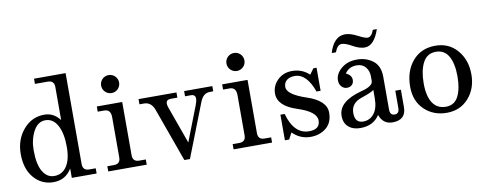

<svg xmlns="http://www.w3.org/2000/svg" viewBox="-65 -1088 3588 1421"><g transform="rotate(-10 1729.0 -378.0)"><path d="M242.7 7.8Q154.8 7.8 96.7 -58.8Q38.6 -125.5 38.6 -238.8Q38.6 -346.7 102.1 -421.4Q165.5 -496.1 260.7 -496.1Q330.6 -496.1 377 -435.1V-683.6Q377 -732.4 328.1 -732.4H232.4V-771.5H469.7V-87.9Q469.7 -39.1 518.6 -39.1H566.9V0H380.4V-70.8Q334 7.8 242.7 7.8ZM383.8 -232.9Q383.8 -334.5 351.6 -394.3Q319.3 -454.1 260.7 -454.1Q204.1 -454.1 170.9 -392.3Q137.7 -330.6 137.7 -250Q137.7 -143.1 169.9 -89.6Q202.1 -36.1 255.9 -36.1Q315.9 -36.1 349.9 -87.4Q383.8 -138.7 383.8 -232.9Z M943.4 0H654.3V-39.1H703.6Q752.4 -39.1 752.4 -87.9V-390.1Q752.4 -449.2 703.6 -449.2H654.3V-488.3H845.2V-87.9Q845.2 -39.1 894 -39.1H943.4ZM780.3 -566.9Q766.6 -566.9 754.2 -572Q741.7 -577.1 732.2 -586.7Q722.7 -596.2 717.5 -608.6Q712.4 -621.1 712.4 -634.8Q712.4 -647.9 717.5 -660.4Q722.7 -672.9 732.2 -682.4Q741.7 -691.9 754.2 -697Q766.6 -702.1 780.3 -702.1Q793.5 -702.1 805.9 -697Q818.4 -691.9 827.9 -682.4Q837.4 -672.9 842.5 -660.4Q847.7 -647.9 847.7 -634.8Q847.7 -621.1 842.5 -608.6Q837.4 -596.2 827.9 -586.7Q818.4 -577.1 805.9 -572Q793.5 -566.9 780.3 -566.9Z M1265.6 14.6H1223.6L1078.6 -388.2Q1056.2 -449.2 1002 -449.2H967.8V-488.3H1252.9V-449.2H1204.6Q1168 -449.2 1168 -418.9Q1168 -405.8 1174.8 -387.2L1274.9 -108.4L1377 -371.1Q1388.2 -399.9 1388.2 -418Q1388.2 -449.2 1355 -449.2H1310.5V-488.3H1522.5V-449.2H1496.6Q1446.8 -449.2 1422.9 -388.2Z M1885.3 0H1596.2V-39.1H1645.5Q1694.3 -39.1 1694.3 -87.9V-390.1Q1694.3 -449.2 1645.5 -449.2H1596.2V-488.3H1787.1V-87.9Q1787.1 -39.1 1835.9 -39.1H1885.3ZM1722.2 -566.9Q1708.5 -566.9 1696 -572Q1683.6 -577.1 1674.1 -586.7Q1664.6 -596.2 1659.4 -608.6Q1654.3 -621.1 1654.3 -634.8Q1654.3 -647.9 1659.4 -660.4Q1664.6 -672.9 1674.1 -682.4Q1683.6 -691.9 1696 -697Q1708.5 -702.1 1722.2 -702.1Q1735.4 -702.1 1747.8 -697Q1760.3 -691.9 1769.8 -682.4Q1779.3 -672.9 1784.4 -660.4Q1789.6 -647.9 1789.6 -634.8Q1789.6 -621.1 1784.4 -608.6Q1779.3 -596.2 1769.8 -586.7Q1760.3 -577.1 1747.8 -572Q1735.4 -566.9 1722.2 -566.9Z M2174.8 8.3Q2096.7 8.3 2039.6 -48.8L2013.7 0H1981.9V-192.4H2013.7Q2057.6 -34.7 2170.9 -34.7Q2252.9 -34.7 2252.9 -102.1Q2252.9 -168 2111.3 -213.6Q1969.7 -259.3 1969.7 -353Q1969.7 -411.6 2013.2 -453.9Q2056.6 -496.1 2121.6 -496.1Q2197.3 -496.1 2251 -445.8L2281.7 -488.3H2305.7V-314.9H2274.9Q2224.6 -456.1 2135.7 -456.1Q2096.7 -456.1 2074.7 -437.7Q2052.7 -419.4 2052.7 -387.7Q2052.7 -331.1 2196.3 -283.4Q2339.8 -235.8 2339.8 -145Q2339.8 -70.3 2292 -31Q2244.1 8.3 2174.8 8.3Z M2790 7.8Q2719.2 7.8 2693.4 -64.9Q2646.5 7.8 2548.8 7.8Q2493.7 7.8 2460 -21.2Q2426.3 -50.3 2426.3 -105Q2426.3 -211.9 2599.1 -258.8Q2690.9 -281.2 2690.9 -320.8V-355Q2690.9 -397 2667 -425.5Q2643.1 -454.1 2601.1 -454.1Q2541 -454.1 2512.2 -408.2Q2554.2 -388.7 2554.2 -353.5Q2554.2 -330.1 2539.8 -316.4Q2525.4 -302.7 2502.4 -302.7Q2479.5 -302.7 2462.4 -320.8Q2445.3 -338.9 2445.3 -368.7Q2445.3 -417.5 2491.9 -456.8Q2538.6 -496.1 2610.4 -496.1Q2679.2 -496.1 2729.7 -457.5Q2780.3 -418.9 2780.3 -336.9V-90.3Q2780.3 -46.9 2815.4 -46.9Q2850.1 -46.9 2850.1 -90.3V-219.7H2892.1V-89.8Q2892.1 7.8 2790 7.8ZM2577.1 -36.1Q2627.9 -36.1 2659.4 -76.2Q2690.9 -116.2 2690.9 -191.4V-253.9Q2675.8 -238.8 2595.5 -211.9Q2515.1 -185.1 2515.1 -110.8Q2515.1 -36.1 2577.1 -36.1ZM2683.6 -573.7Q2644.5 -573.7 2595.2 -601.6Q2545.9 -629.4 2518.6 -629.4Q2485.8 -629.4 2466.8 -575.7H2435.1Q2470.7 -695.3 2555.7 -695.3Q2594.7 -695.3 2646 -668.5Q2697.3 -641.6 2716.8 -641.6Q2746.6 -641.6 2764.6 -692.4H2794.9Q2754.9 -573.7 2683.6 -573.7Z M3198.7 7.8Q3097.2 7.8 3030.3 -56.9Q2963.4 -121.6 2963.4 -228.5Q2963.4 -346.2 3027.3 -421.1Q3091.3 -496.1 3198.7 -496.1Q3300.8 -496.1 3363.3 -422.9Q3425.8 -349.6 3425.8 -241.7Q3425.8 -134.3 3362.5 -63.2Q3299.3 7.8 3198.7 7.8ZM3199.7 -37.6Q3263.7 -37.6 3292.7 -94.2Q3321.8 -150.9 3321.8 -244.6Q3321.8 -341.3 3290.5 -396.2Q3259.3 -451.2 3195.3 -451.2Q3128.4 -451.2 3097.4 -391.4Q3066.4 -331.5 3066.4 -236.3Q3066.4 -139.6 3100.3 -88.6Q3134.3 -37.6 3199.7 -37.6Z"/></g></svg>

Font: Munson
Style: Regular
Weight: 400
Designer: Paul James MIller
Foundry: High-Logic / Made with FontCreator
Version: Version 2.10;May 5, 2019;FontCreator 11.5.0.2430 64-bit